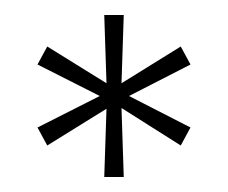

<svg xmlns="http://www.w3.org/2000/svg" viewBox="-20 -824 304 256"><path d="M30 -654 113 -696 30 -738 43 -762 122 -713 119 -804H145L142 -713L221 -762L234 -738L152 -696L234 -654L221 -630L142 -680L145 -588H119L122 -679L43 -630Z"/></svg>

Font: Big Shoulders Text SC Thin
Style: Regular
Weight: 100
Designer: Patric King
Foundry: XO Type Co
Version: Version 2.002